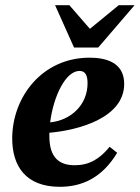

<svg xmlns="http://www.w3.org/2000/svg" viewBox="-20 -704 538 739"><path d="M210 15C294 15 372 -18 431 -116L402 -139C363 -91 322 -68 268 -68C212 -68 170 -93 170 -180C170 -184 170 -188 170 -193C284 -203 458 -251 458 -381C458 -466 384 -482 325 -482C141 -482 27 -329 27 -171C27 -65 79 15 210 15ZM358 -521 498 -684H437L326 -593L247 -684H192L265 -521ZM173 -233C186 -335 233 -431 286 -431C309 -431 317 -413 317 -384C317 -300 253 -241 173 -233Z"/></svg>

Font: STIX Two Text
Style: Bold Italic
Weight: 700
Italic angle: -12°
Designer: Ross Mills, John Hudson & Paul Hanslow, Tiro Typeworks Ltd; with prior portions MicroPress Inc. and Coen Hoffman, Elsevi
Foundry: Tiro Typeworks Ltd
Version: Version 2.13 b171